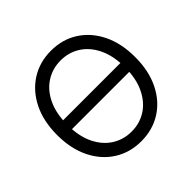

<svg xmlns="http://www.w3.org/2000/svg" viewBox="-182 -925 1122 1122"><g transform="rotate(-45 379.5 -364.0)"><path d="M629.9 -399.9V-326.7H124V-399.9ZM379.9 10.3Q286.6 10.3 213.6 -35.6Q140.6 -81.5 98.9 -165.5Q57.1 -249.5 57.1 -363.3Q57.1 -477.5 98.9 -561.5Q140.6 -645.5 213.6 -691.7Q286.6 -737.8 379.9 -737.8Q473.6 -737.8 546.4 -691.7Q619.1 -645.5 660.6 -561.5Q702.1 -477.5 702.1 -363.3Q702.1 -249.5 660.6 -165.5Q619.1 -81.5 546.4 -35.6Q473.6 10.3 379.9 10.3ZM379.9 -69.8Q446.8 -69.8 500.5 -104Q554.2 -138.2 585.9 -203.9Q617.7 -269.5 617.7 -363.3Q617.7 -458 585.9 -523.7Q554.2 -589.4 500.5 -623.5Q446.8 -657.7 379.9 -657.7Q313 -657.7 259 -623.5Q205.1 -589.4 173.3 -523.7Q141.6 -458 141.6 -363.3Q141.6 -269.5 173.3 -203.9Q205.1 -138.2 259 -104Q313 -69.8 379.9 -69.8Z"/></g></svg>

Font: V-Inter
Style: Regular-375
Weight: 375
Designer: Rasmus Andersson
Foundry: rsms
Version: Version 4.000;git-4146feb